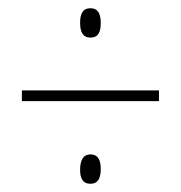

<svg xmlns="http://www.w3.org/2000/svg" viewBox="-20 -585 439 465"><path d="M174 -530C174 -510 179 -494 199 -494C219 -494 224 -509 224 -529C224 -549 219 -565 199 -565C179 -565 174 -549 174 -530ZM33 -340H365V-366H33ZM174 -174C174 -157 178 -140 199 -140C219 -140 224 -156 224 -176C224 -195 219 -211 199 -211C181 -211 174 -196 174 -174Z"/></svg>

Font: Noto Sans Sinhala ExtraCondensed Thin
Style: Regular
Weight: 100
Width: 2
Designer: Jelle Bosma - Monotype Design Team
Foundry: Monotype Imaging Inc.
Version: Version 2.006